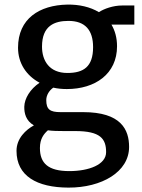

<svg xmlns="http://www.w3.org/2000/svg" viewBox="-20 -585 634 857"><path d="M53.7 88.4C53.7 200.2 144 252 285.6 252.4C433.6 252.9 556.2 182.6 556.2 70.8C556.2 -6.3 520.5 -84.5 351.1 -84.5H250C203.6 -84.5 186.5 -96.2 186.5 -138.2C186.5 -160.2 199.7 -181.2 217.8 -193.8C236.8 -189.5 256.8 -187.5 278.3 -187.5C404.8 -187.5 502.4 -254.9 502.4 -378.4C502.4 -416.5 493.2 -448.7 477.5 -475.1H579.6V-560.5H525.4C484.9 -560.5 444.3 -545.9 421.4 -530.8C382.3 -554.2 333 -565.4 280.3 -564.5C156.2 -562 60.5 -502 60.5 -372.1C60.5 -302.2 98.1 -247.1 156.7 -215.8C114.3 -187 89.4 -145.5 88.4 -108.9C87.9 -79.6 95.2 -46.4 131.3 -25.4C95.7 -5.9 53.7 32.2 53.7 88.4ZM280.8 -259.3C199.7 -259.3 167.5 -314.5 167.5 -377C167.5 -470.2 223.1 -491.7 285.6 -491.7C359.9 -491.7 395.5 -450.7 395.5 -374.5C395.5 -286.1 352.1 -259.3 280.8 -259.3ZM158.2 75.7C158.2 34.2 175.8 12.7 193.8 -3.4C213.9 -0.5 237.3 0 266.1 0H315.9C428.2 0 453.6 34.2 453.6 94.2C453.6 149.9 376.5 178.7 289.6 178.7C194.8 178.7 158.2 143.6 158.2 75.7Z"/></svg>

Font: Merriweather Sans
Style: Regular
Weight: 400
Designer: Eben Sorkin ( eben@eyebytes.com )
Foundry: Eben Sorkin
Version: Version 1.003